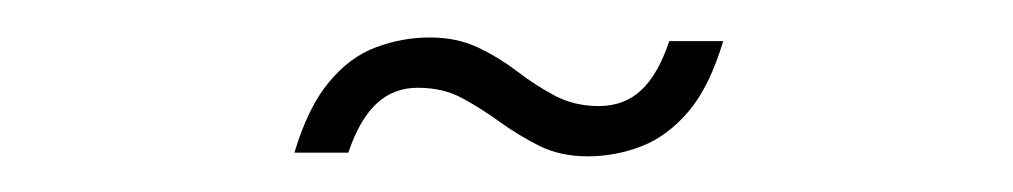

<svg xmlns="http://www.w3.org/2000/svg" viewBox="-20 -278 554 105"><path d="M375.5 -255.5Q368 -230.5 356.5 -217Q345 -203.5 330.8 -198Q316.5 -192.5 301.5 -192.5Q286.5 -192.5 275 -198.2Q263.5 -204 253.5 -211.2Q243.5 -218.5 233 -224.2Q222.5 -230 208.5 -230Q195 -230 185.8 -221.2Q176.5 -212.5 170.5 -194.5H141Q148.5 -219.5 160 -233.2Q171.5 -247 185.8 -252.2Q200 -257.5 215 -257.5Q230 -257.5 241.5 -252Q253 -246.5 262.8 -239Q272.5 -231.5 283.2 -225.8Q294 -220 307.5 -220Q321.5 -220 330.8 -228.8Q340 -237.5 346 -255.5Z"/></svg>

Font: Newsreader 28pt
Style: Italic
Weight: 400
Italic angle: -17°
Version: Version 1.003